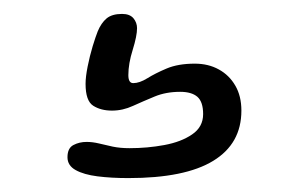

<svg xmlns="http://www.w3.org/2000/svg" viewBox="-20 -47 426 276"><path d="M164.5 209Q140 209 120.2 206.5Q100.5 204 88.8 197.5Q77 191 77 179Q77 166 85.5 161.5Q94 157 104.5 157Q113 157 122.2 159.2Q131.5 161.5 142.2 163.8Q153 166 166 166Q192 166 216.2 161.5Q240.5 157 256.2 146.2Q272 135.5 272 117Q272 99.5 263.8 92.2Q255.5 85 239 85Q218.5 85 202.2 91.8Q186 98.5 171.2 105.2Q156.5 112 141 112Q125 112 114 105Q103 98 103 73.5Q103 63.5 106 48.5Q109 33.5 113.2 19.5Q117.5 5.5 120.5 -2Q125.5 -14 133.2 -20.5Q141 -27 155.5 -27Q166.5 -27 171.8 -20.8Q177 -14.5 177 -6.5Q177 4.5 170.8 24.5Q164.5 44.5 164.5 61Q164.5 72.5 171.5 72.5Q180.5 72.5 191.8 65.5Q203 58.5 219.5 51.5Q236 44.5 260 44.5Q279.5 44.5 294.5 52.8Q309.5 61 318.2 76Q327 91 327 112Q327 159.5 286.5 184.2Q246 209 164.5 209Z"/></svg>

Font: Gluten Light
Style: Regular
Weight: 300
Designer: Tyler Finck
Foundry: Etcetera Type Company
Version: Version 1.300